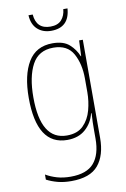

<svg xmlns="http://www.w3.org/2000/svg" viewBox="-102 -775 705 1076"><g transform="rotate(-10 250.0 -237.5)"><path d="M361 -716H337Q334 -679 313 -655.5Q292 -632 250 -632Q170 -632 163 -716H139Q142 -663 172.5 -635.5Q203 -608 250 -608Q353 -608 361 -716ZM86 -258Q86 -375 123 -444Q160 -513 244 -513Q324 -513 356.5 -454Q389 -395 389 -312V-234Q389 -183 375.5 -132.5Q362 -82 328.5 -48.5Q295 -15 235 -15Q86 -15 86 -258ZM415 30V-528H394L390 -439H388Q372 -479 339 -508.5Q306 -538 244 -538Q150 -538 105 -463.5Q60 -389 60 -259Q60 10 233 10Q296 10 336 -25Q376 -60 389 -114H392Q390 -84 389.5 -62.5Q389 -41 389 -15V30Q389 121 348 168.5Q307 216 216 216Q173 216 138.5 206Q104 196 75 179V208Q104 223 138 232Q172 241 215 241Q322 241 368.5 185.5Q415 130 415 30Z"/></g></svg>

Font: Noto Sans Mono UI Condensed Thin
Style: Regular
Weight: 250
Width: 3
Designer: Monotype Design team
Foundry: Monotype Imaging Inc.
Version: 1.000